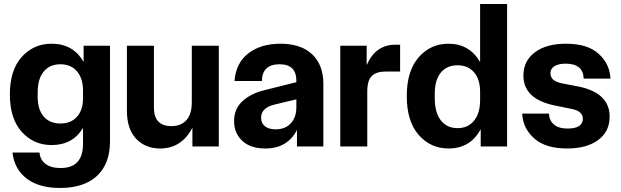

<svg xmlns="http://www.w3.org/2000/svg" viewBox="-20 -727 3084 953"><path d="M278 206Q173 206 112 159Q51 112 42 30H176Q179 66 206 86.5Q233 107 281 107Q392 107 392 -13V-92Q341 -7 236 -7Q147 -7 88 -72.5Q29 -138 29 -258Q29 -379 88 -444.5Q147 -510 236 -510Q344 -510 395 -419V-500H526V-26Q526 86 461.5 146Q397 206 278 206ZM167 -247Q167 -183 197 -148.5Q227 -114 280 -114Q332 -114 362 -147.5Q392 -181 392 -238V-277Q392 -338 362 -373Q332 -408 280 -408Q227 -408 197 -372Q167 -336 167 -269Z M775 10Q702 10 656 -38Q610 -86 610 -177V-500H744V-193Q744 -101 831 -101Q878 -101 905 -130.5Q932 -160 932 -220V-500H1066V0H935V-93Q881 10 775 10Z M1297 10Q1223 10 1182.5 -28Q1142 -66 1142 -126Q1142 -186 1182 -223.5Q1222 -261 1287 -278L1451 -319V-326Q1451 -408 1368 -408Q1281 -408 1280 -325H1144Q1151 -415 1213 -462.5Q1275 -510 1372 -510Q1474 -510 1529.5 -457.5Q1585 -405 1585 -310V0H1454V-82Q1407 10 1297 10ZM1276 -143Q1276 -115 1295.5 -100Q1315 -85 1348 -85Q1396 -85 1423.5 -115Q1451 -145 1451 -195V-234L1343 -208Q1276 -192 1276 -143Z M1669 0V-500H1800V-404Q1844 -505 1942 -505H1966V-372H1896Q1848 -372 1825.5 -350Q1803 -328 1803 -273V0Z M2206 10Q2117 10 2058 -57.5Q1999 -125 1999 -250Q1999 -375 2058 -442.5Q2117 -510 2206 -510Q2310 -510 2363 -419V-707H2497V0H2366V-86Q2315 10 2206 10ZM2138 -240Q2138 -168 2168 -129.5Q2198 -91 2251 -91Q2303 -91 2333 -128Q2363 -165 2363 -230V-272Q2363 -333 2333 -368Q2303 -403 2251 -403Q2198 -403 2168 -366.5Q2138 -330 2138 -262Z M2731 -204Q2578 -236 2578 -352Q2578 -425 2635 -467.5Q2692 -510 2789 -510Q2897 -510 2952 -459.5Q3007 -409 3010 -337H2877Q2875 -411 2787 -411Q2752 -411 2732 -398.5Q2712 -386 2712 -363Q2712 -326 2766 -314L2854 -297Q3006 -265 3006 -148Q3006 -74 2949 -32Q2892 10 2795 10Q2687 10 2631 -40.5Q2575 -91 2572 -163H2705Q2706 -129 2729.5 -109Q2753 -89 2797 -89Q2873 -89 2873 -138Q2873 -175 2819 -186Z"/></svg>

Font: TASA Orbiter Display
Style: Bold
Weight: 700
Designer: Weizhong Zhang
Version: Version 1.000;Glyphs 3.1.2 (3151)